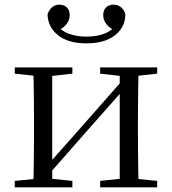

<svg xmlns="http://www.w3.org/2000/svg" viewBox="-20 -806 741 826"><path d="M351.5 -619.5Q273.4 -619.5 229.8 -654.3Q186.2 -689.1 184.4 -744.5Q191.3 -764 204.3 -775Q217.4 -786 235.3 -786Q255 -786 267.4 -774.2Q279.8 -762.3 279.8 -741.2Q279.8 -719.7 266.4 -702.6Q253 -685.5 229.7 -674.1L217.5 -705.6Q241.6 -673.6 275.9 -661Q310.1 -648.4 351.5 -648.4Q394.5 -648.4 428.4 -661Q462.4 -673.6 486.3 -705.6L474.3 -674.1Q451 -685.5 437.5 -702.6Q424 -719.7 424 -741.2Q424 -762.3 436.5 -774.2Q449 -786 467.9 -786Q487.6 -786 500.7 -775Q513.8 -764 519.4 -744.5Q518.6 -688.9 474.6 -654.2Q430.7 -619.5 351.5 -619.5ZM43.5 0V-27.8L151.7 -38.6H186.3L291.3 -27.8V0ZM410.9 0V-27.8L513.6 -38.6H548L656.2 -27.8V0ZM123.1 0Q124.3 -24.4 124.8 -65.3Q125.3 -106.3 125.8 -150.3Q126.3 -194.3 126.3 -228.5V-288.3Q126.3 -321.7 125.8 -365.7Q125.3 -409.7 124.8 -450.7Q124.3 -491.8 123.1 -516H204.7V0ZM182.1 -46.9 146.9 -65.8H158.3L335.2 -265.6L516 -470.9L549.7 -451H538.4L360.1 -249.4ZM495.1 0V-516H576.4Q575.4 -491.8 574.9 -450.7Q574.4 -409.7 573.9 -365.7Q573.4 -321.7 573.4 -288.3V-228.5Q573.4 -194.3 573.9 -150.3Q574.4 -106.3 574.9 -65.3Q575.4 -24.4 576.4 0ZM43.5 -489.1V-516H291.3V-489.1L187.1 -477.4H152.7ZM410.9 -489.1V-516H656.2V-489.1L548.8 -477.4H514.4Z"/></svg>

Font: Noto Serif JP
Style: Regular
Weight: 200
Designer: Ryoko NISHIZUKA 西塚涼子 (kana & ideographs); Frank Grießhammer (Latin, Greek & Cyrillic); Wenlong ZHANG 张文龙 (bopomofo); San
Foundry: Adobe
Version: Version 2.001;hotconv 1.1.0;makeotfexe 2.6.0